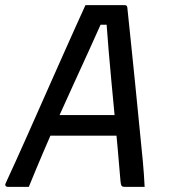

<svg xmlns="http://www.w3.org/2000/svg" viewBox="-36 -726 656 746"><path d="M145 -279H370Q380 -279 391.5 -279Q403 -279 414 -279L438 -290L442 -244L445 -199H139Q135 -199 133 -200.5Q131 -202 130.5 -205Q130 -208 130 -210ZM76 0Q56 0 35.5 0Q15 0 -5 0Q-10 0 -12.5 -2Q-15 -4 -15.5 -7Q-16 -10 -14 -14Q3 -51 24 -97Q45 -143 68 -195Q91 -247 115.5 -302Q140 -357 164.5 -412.5Q189 -468 212.5 -520.5Q236 -573 257 -620Q278 -667 296 -706Q335 -706 373 -706Q411 -706 447 -706Q452 -706 454 -705Q456 -704 457.5 -701Q459 -698 459 -694Q466 -626 473.5 -554Q481 -482 488.5 -407.5Q496 -333 503.5 -256Q511 -179 519 -99Q521 -75 523 -50Q525 -25 526 0Q506 0 486 0Q466 0 448 0Q443 0 439.5 -1.5Q436 -3 434.5 -8.5Q433 -14 432 -24Q427 -87 421 -152Q415 -217 409 -281Q403 -345 397 -408Q391 -471 386 -531Q381 -591 377 -647L398 -630H334L362 -646Q338 -592 310 -530.5Q282 -469 251.5 -402.5Q221 -336 190.5 -268Q160 -200 131 -132Q102 -64 76 0Z"/></svg>

Font: RecMonoLinear Nerd Font Mono
Style: Italic
Weight: 400
Italic angle: -10°
Monospace: yes
Version: Version 1.085; ttfautohint (v1.8.4.7-5d5b);Nerd Fonts 3.2.1